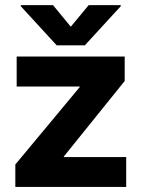

<svg xmlns="http://www.w3.org/2000/svg" viewBox="-20 -739 560 759"><path d="M40.6 0V-88.7L295.3 -394.9V-396.9H45.9V-515.6H472.9V-418.8L232.2 -120.1V-118.2H478.9V0ZM189.5 -718.8 259.8 -633.4 330.7 -718.8H457.4V-714.5L315.4 -559.8H204.1L62.1 -714.5V-718.8Z"/></svg>

Font: Inter Display V
Style: Regular
Weight: 400
Designer: Rasmus Andersson
Foundry: rsms
Version: Version 3.015;git-src